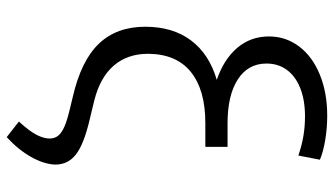

<svg xmlns="http://www.w3.org/2000/svg" viewBox="-220 -536 941 540"><g transform="rotate(90 250.0 -266.5)"><path d="M307.6 -654.3Q262.2 -654.3 228.8 -641.1Q195.3 -627.9 177.2 -603.5Q159.2 -579.1 159.2 -545.9Q159.2 -494.1 203.9 -465.3Q248.5 -436.5 327.1 -436.5H393.6V-374H326.2Q233.4 -374 182.9 -333.3Q132.3 -292.5 131.8 -212.9Q131.8 -155.3 164.8 -116.7Q197.8 -78.1 263.7 -61.5L316.4 -48.8Q385.3 -32.7 414.3 -10.5Q443.4 11.7 443.4 47.9Q442.4 79.6 422.1 115.7Q401.9 151.9 366.2 184.6L322.3 150.4Q349.6 120.6 359.9 100.3Q370.1 80.1 370.1 64.5Q370.1 49.8 362.1 39.8Q354 29.8 335.9 22Q317.9 14.2 286.1 6.8L253.9 -1Q151.4 -24.4 103.5 -74.5Q55.7 -124.5 55.7 -205.1Q55.7 -282.2 94 -333.5Q132.3 -384.8 205.1 -406.2Q147.5 -425.8 115.2 -463.6Q83 -501.5 83 -552.7Q83 -600.6 111.3 -637.9Q139.6 -675.3 190.4 -696Q241.2 -716.8 305.7 -716.8Q339.8 -716.8 373 -711.4Q406.2 -706.1 429.7 -696.3L418 -635.7Q387.2 -646 361.3 -650.1Q335.4 -654.3 307.6 -654.3Z"/></g></svg>

Font: Pretendard Light
Style: Regular
Weight: 300
Designer: Base glyphs from Inter by Rasmus Andersson; Hangeul glyphs from Noto Sans CJK(Source Han Sans) by Jang Soo-young and Kan
Foundry: Kil Hyung-jin
Version: Version 1.309